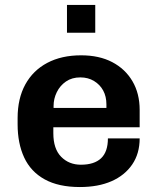

<svg xmlns="http://www.w3.org/2000/svg" viewBox="-20 -744 640 774"><path d="M302 10Q216 10 160 -21Q104 -52 77.5 -109Q51 -166 51 -243V-268Q51 -347 82 -403.5Q113 -460 170.5 -490.5Q228 -521 307 -521Q380 -521 432.5 -493.5Q485 -466 514 -416.5Q543 -367 543 -301V-231H195V-207Q195 -144 226.5 -112Q258 -80 306 -80Q360 -80 387.5 -106Q415 -132 415 -186H543Q543 -125 513 -81Q483 -37 429.5 -13.5Q376 10 302 10ZM196 -309H409V-323Q409 -355 396 -379Q383 -403 359 -417.5Q335 -432 304 -432Q270 -432 246 -415.5Q222 -399 209 -372.5Q196 -346 196 -317ZM250 -612V-724H364V-612Z"/></svg>

Font: Chivo Mono Medium SemiBold
Style: Regular
Weight: 600
Monospace: yes
Version: Version 1.008